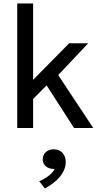

<svg xmlns="http://www.w3.org/2000/svg" viewBox="-20 -740 583 1110"><path d="M79.5 0V-720H171.5V-278.5L380 -490H490L316.5 -306L519 0H408L249.5 -246.5L171.5 -168V0ZM239.5 349.5 207 308Q238.5 294.5 263 275Q287.5 255.5 296 236.5Q277 237.5 261.2 231Q245.5 224.5 236.2 211.5Q227 198.5 227 182Q227 156 244.8 139.5Q262.5 123 290.5 123Q321.5 123 340.8 143.2Q360 163.5 360 197.5Q360 224.5 346.5 251.2Q333 278 306 303Q279 328 239.5 349.5Z"/></svg>

Font: Geologica Thin Roman Light
Style: Regular
Weight: 300
Version: Version 1.010;gftools[0.9.28]